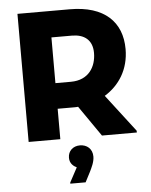

<svg xmlns="http://www.w3.org/2000/svg" viewBox="-63 -771 844 1075"><g transform="rotate(-5 359.5 -233.5)"><path d="M523 -220C605 -270 662 -356 662 -471C662 -623 565 -720 370 -720H76V0H254V-171H345C353 -171 361 -171 369 -172L488 0H684V-10ZM254 -315V-572H369C437 -572 484 -539 484 -465C484 -388 442 -315 341 -315ZM360 44C321 44 293 70 293 108C293 141 315 157 332 165L288 247V253H374L404 195C413 176 430 144 430 113C430 69 399 44 360 44Z"/></g></svg>

Font: Kufam Arabic Latin Roman Bold
Style: Regular
Weight: 700
Designer: Wael Morcos & Artur Schmal
Version: Version 1.200;PS 001.200;hotconv 1.0.88;makeotf.lib2.5.64775